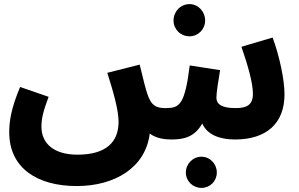

<svg xmlns="http://www.w3.org/2000/svg" viewBox="-20 -675 1459 936"><path d="M904 -498C946 -498 980 -532 980 -575C980 -619 946 -655 904 -655C860 -655 826 -619 826 -575C826 -532 860 -498 904 -498ZM354 232C541 232 690 141 710 -24C740 -1 781 5 815 5C873 5 928 -5 966 -73C990 -18 1051 5 1126 5C1276 5 1367 -71 1367 -215C1367 -285 1343 -400 1309 -492L1157 -447C1189 -355 1213 -269 1213 -218C1213 -164 1184 -148 1128 -148C1055 -148 1035 -171 1035 -199C1035 -226 1045 -283 1053 -333L905 -356C881 -163 854 -149 791 -148C743 -147 717 -159 698 -218C691 -239 679 -283 661 -360L503 -320C534 -223 558 -137 558 -81C558 16 499 79 358 79C236 79 182 19 182 -57C182 -99 191 -133 217 -203L78 -251C33 -144 25 -81 25 -30C25 146 164 232 354 232ZM962 241C1004 241 1037 208 1037 166C1037 124 1004 89 962 89C920 89 886 124 886 166C886 208 920 241 962 241Z"/></svg>

Font: Noto Sans Arabic UI XBd
Style: Regular
Weight: 800
Designer: Monotype Design Team, Nadine Chahine and Nizar Qandah
Foundry: Monotype Imaging Inc.
Version: Version 2.010